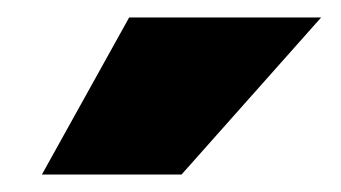

<svg xmlns="http://www.w3.org/2000/svg" viewBox="-20 -790 391 220"><path d="M188 -590H28L128 -770H348Z"/></svg>

Font: M PLUS 1p Black
Style: Regular
Weight: 900
Version: Version 1.061